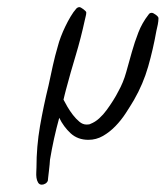

<svg xmlns="http://www.w3.org/2000/svg" viewBox="-20 -544 455 527"><path d="M415 -494.1Q415 -486.3 413.1 -476.6Q411.1 -466.8 409.2 -459Q400.4 -409.2 386.7 -361.3Q373 -313.5 347.7 -269.5Q337.9 -252.9 325.2 -233.4Q312.5 -213.9 296.9 -197.8Q281.2 -181.6 262.7 -170.9Q244.1 -160.2 222.7 -160.2Q193.4 -160.2 173.8 -178.2Q154.3 -196.3 142.6 -220.7Q134.8 -192.4 128.4 -163.6Q122.1 -134.8 117.2 -105.5Q117.2 -100.6 116.2 -92.3Q115.2 -84 114.3 -74.7Q113.3 -65.4 112.3 -57.6Q111.3 -49.8 111.3 -47.9Q109.4 -43 104.5 -40Q99.6 -37.1 94.7 -37.1Q87.9 -37.1 84.5 -43Q81.1 -48.8 80.1 -56.2Q79.1 -63.5 79.6 -71.3Q80.1 -79.1 80.1 -84Q80.1 -141.6 89.8 -197.8Q99.6 -253.9 113.3 -309.6Q119.1 -336.9 125 -363.8Q130.9 -390.6 138.7 -417Q141.6 -428.7 147 -442.9Q152.3 -457 159.2 -471.2Q166 -485.4 173.8 -498.5Q181.6 -511.7 189.5 -520.5Q193.4 -524.4 198.2 -524.4Q201.2 -524.4 209 -518.6Q216.8 -512.7 216.8 -509.8Q216.8 -504.9 215.3 -499.5Q213.9 -494.1 212.9 -489.3Q202.1 -439.5 188 -392.6Q173.8 -345.7 161.1 -297.9Q159.2 -291 157.7 -284.7Q156.2 -278.3 154.3 -270.5Q158.2 -262.7 165 -251Q171.9 -239.3 180.2 -228.5Q188.5 -217.8 197.8 -210Q207 -202.1 217.8 -202.1Q225.6 -202.1 228.5 -204.1Q241.2 -209 252.4 -219.2Q263.7 -229.5 272.9 -242.2Q282.2 -254.9 290.5 -268.1Q298.8 -281.2 304.7 -293Q318.4 -317.4 326.2 -345.2Q334 -373 341.8 -400.9Q349.6 -428.7 359.9 -455.1Q370.1 -481.4 387.7 -503.9Q390.6 -508.8 396.5 -508.8Q400.4 -508.8 407.7 -503.4Q415 -498 415 -494.1Z"/></svg>

Font: Calligraffitti
Style: Regular
Weight: 400
Designer: Dathan Boardman
Foundry: Open Window
Version: Version 1.001